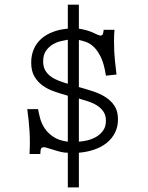

<svg xmlns="http://www.w3.org/2000/svg" viewBox="-20 -676 640 832"><path d="M476.1 -546.9Q475.1 -537.1 474.6 -525.1Q474.1 -513.2 474.1 -496.1Q474.1 -450.2 478 -414.1Q481.9 -377.9 484.9 -353L439 -348.1Q431.6 -397.5 417.7 -426.8Q403.8 -456.1 387.2 -471.9Q370.6 -487.8 353.3 -493.9Q335.9 -500 321.8 -502.9V-298.8Q353.5 -290 383.8 -280Q414.1 -270 438 -254.6Q461.9 -239.3 476.6 -216.6Q491.2 -193.8 491.2 -158.7Q491.2 -126 478 -100.3Q464.8 -74.7 441.9 -56.4Q418.9 -38.1 387.9 -27.6Q356.9 -17.1 321.8 -14.2V136.2H273.9V-14.2Q266.6 -14.2 259.8 -14.9Q252.9 -15.6 244.1 -17.6Q235.4 -19.5 222.7 -23.4Q210 -27.3 190.9 -33.2Q179.7 -37.1 175.8 -37.6Q171.9 -38.1 170.9 -38.1Q164.1 -38.1 160.9 -35.4Q157.7 -32.7 156.5 -28.3Q155.3 -23.9 155.3 -18.8Q155.3 -13.7 154.8 -8.8H107.9Q109.4 -36.1 109.4 -60.5Q109.4 -85 107.9 -108.4Q106.4 -131.8 104 -155Q101.6 -178.2 98.1 -203.1H145Q147.9 -186 153.8 -163.6Q159.7 -141.1 173.3 -120.4Q187 -99.6 210.9 -83.3Q234.9 -66.9 273.9 -62V-261.2Q244.6 -269.5 216.1 -279.3Q187.5 -289.1 165.3 -304.9Q143.1 -320.8 129.2 -344.5Q115.2 -368.2 115.2 -404.8Q115.2 -437 126.5 -463.1Q137.7 -489.3 158.7 -507.8Q179.7 -526.4 209 -537.6Q238.3 -548.8 273.9 -551.8V-655.8H321.8V-551.8Q339.4 -549.3 356.2 -544.4Q373 -539.6 387.2 -532.7Q393.6 -529.8 401.9 -525.9Q410.2 -522 416 -522Q420.4 -522 422.9 -524.4Q425.3 -526.9 426.5 -530.8Q427.7 -534.7 428.2 -539.1Q428.7 -543.5 429.2 -546.9ZM273.9 -503.9Q262.2 -502 244.1 -497.8Q226.1 -493.7 209 -483.6Q191.9 -473.6 179.4 -456.1Q167 -438.5 167 -410.2Q167 -386.2 176.5 -370.4Q186 -354.5 201.2 -343.8Q216.3 -333 235.4 -325.9Q254.4 -318.8 273.9 -313ZM321.8 -62Q337.4 -63 357.7 -67.6Q377.9 -72.3 396 -82.5Q414.1 -92.8 426.5 -109.9Q439 -127 439 -152.8Q439 -176.3 428.5 -191.9Q418 -207.5 401.4 -218.3Q384.8 -229 363.8 -236.1Q342.8 -243.2 321.8 -249Z"/></svg>

Font: Ethiopic Sadiss
Style: Regular
Weight: 400
Designer: abass alamnehe
Foundry: Senamirmir Project
Version: Version 5.100